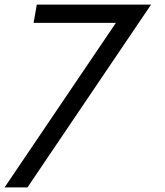

<svg xmlns="http://www.w3.org/2000/svg" viewBox="-20 -820 720 840"><path d="M641 -800H141L127 -720H487L0 0H100Z"/></svg>

Font: Gauge
Style: Italic
Weight: 400
Italic angle: -80°
Designer: Daniel Pimley
Foundry: Daniel Pimley
Version: Version 1.000;PS 001.001;hotconv 1.0.56